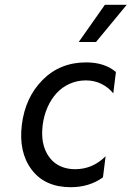

<svg xmlns="http://www.w3.org/2000/svg" viewBox="-20 -770 548 800"><path d="M308 -595 417 -750H508L380 -595ZM275 10Q167 10 112 -63Q57 -136 71 -250Q85 -364 157.5 -437Q230 -510 339 -510Q416 -510 463 -470L452 -381Q432 -406 402.5 -420.5Q373 -435 338 -435Q302 -435 270.5 -421Q239 -407 216 -382Q193 -357 178 -323Q163 -289 158 -250Q154 -218 157 -190.5Q160 -163 171 -139.5Q182 -116 199 -99.5Q216 -83 240 -74Q264 -65 293 -65Q366 -65 420 -119L409 -31Q352 10 275 10Z"/></svg>

Font: Orkney
Style: Italic
Weight: 400
Italic angle: -7°
Designer: Samuel Oakes and Alfredo Marco Pradil
Foundry: Alfredo Marco Pradil
Version: 1.0; ttfautohint (v1.5)